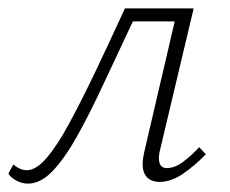

<svg xmlns="http://www.w3.org/2000/svg" viewBox="-39 -430 549 458"><path d="M28 8Q13 8 -0.5 0.5Q-14 -7 -19 -16L-7 -38Q-1 -32 7.5 -28Q16 -24 25 -24Q47 -24 72 -53Q97 -82 125.5 -134.5Q154 -187 187.5 -257Q221 -327 259 -410H401L395 -379H278Q241 -301 208.5 -231Q176 -161 146 -107Q116 -53 87 -22.5Q58 8 28 8ZM341 4Q327 4 316.5 -3Q306 -10 302.5 -25Q299 -40 305 -67L385 -410H423L342 -69Q338 -51 342 -40Q346 -29 359 -29Q378 -29 398.5 -44.5Q419 -60 436 -79L452 -62Q426 -35 397.5 -15.5Q369 4 341 4Z"/></svg>

Font: Ysabeau Infant ExtraLight
Style: Italic
Weight: 250
Italic angle: -12°
Designer: Christian Thalmann (Catharsis Fonts)
Version: Version 2.001;gftools[0.9.30]; featfreeze: ss01,ss02,lnum